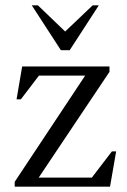

<svg xmlns="http://www.w3.org/2000/svg" viewBox="-20 -699 474 719"><path d="M35 0V-18L299 -416H126L58 -327H42L63 -450H390V-430L125 -34H324L399 -132H415L392 0ZM208 -511 99 -679H122L224 -581L327 -679H350L241 -511Z"/></svg>

Font: Ancizar Serif Light
Style: Regular
Weight: 300
Designer: Cesar Puertas, Viviana Monsalve, Julian Moncada, Julian Prieto, Jose Castro, Felipe Aragon, Mariel Hernandez, Sara Alarc
Version: Version 8.100